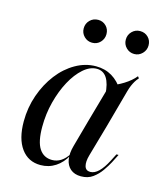

<svg xmlns="http://www.w3.org/2000/svg" viewBox="-97 -678 645 764"><g transform="rotate(15 225.5 -296.5)"><path d="M140.3 11.3Q89.5 11.3 60.5 -28.6Q31.5 -68.5 31.5 -139.5Q31.5 -196.8 49.6 -248.4Q67.7 -300 98.4 -339.9Q129 -379.8 169.4 -402.8Q209.7 -425.8 253.2 -425.8Q290.3 -425.8 319.4 -408.5Q348.4 -391.1 369.4 -357.3L317.7 -326.6Q315.3 -371 300.4 -394Q285.5 -416.9 258.9 -416.9Q230.6 -416.9 203.6 -393.1Q176.6 -369.4 155.2 -329.8Q133.9 -290.3 121 -240.7Q108.1 -191.1 108.1 -137.9Q108.1 -76.6 126.6 -48.4Q145.2 -20.2 179.8 -20.2Q199.2 -20.2 216.1 -31Q233.1 -41.9 246.8 -63.7V-57.3Q229 -24.2 201.6 -6.5Q174.2 11.3 140.3 11.3ZM279 -206.5 324.2 -366.1Q351.6 -375 379.4 -392.3Q407.3 -409.7 424.2 -430.6L429.8 -423.4Q421.8 -414.5 416.5 -405.6Q411.3 -396.8 406.9 -386.7Q402.4 -376.6 398.4 -362.1L355.6 -206.5ZM318.5 -76.6Q310.5 -48.4 315.3 -31Q320.2 -13.7 338.7 -13.7Q356.5 -13.7 373.4 -30.2Q390.3 -46.8 406.5 -78.2L421.8 -108.1H430.6L412.9 -73.4Q404 -56.5 389.9 -36.3Q375.8 -16.1 356 -1.6Q336.3 12.9 307.3 12.9Q280.6 12.9 264.1 -1.2Q247.6 -15.3 243.5 -39.9Q239.5 -64.5 248.4 -96L279 -206.5H355.6ZM386.3 -512.1Q366.9 -512.1 353.2 -525.8Q339.5 -539.5 339.5 -558.9Q339.5 -579 353.2 -592.7Q366.9 -606.5 386.3 -606.5Q406.5 -606.5 419.8 -593.1Q433.1 -579.8 433.1 -559.7Q433.1 -540.3 419.4 -526.2Q405.6 -512.1 386.3 -512.1ZM212.9 -512.1Q193.5 -512.1 179.8 -525.8Q166.1 -539.5 166.1 -558.9Q166.1 -579 179.8 -592.7Q193.5 -606.5 213.7 -606.5Q233.1 -606.5 246.4 -593.1Q259.7 -579.8 259.7 -559.7Q259.7 -540.3 246.4 -526.2Q233.1 -512.1 212.9 -512.1Z"/></g></svg>

Font: Playfair 144pt SemiCondensed
Style: Italic
Weight: 400
Width: 4
Italic angle: -15.6°
Designer: Claus Eggers Sørensen
Foundry: Claus Eggers Sørensen
Version: Version 2.203